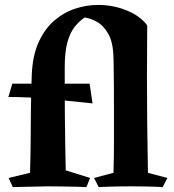

<svg xmlns="http://www.w3.org/2000/svg" viewBox="-20 -760 705 780"><path d="M109 -455Q112 -533 136.5 -587.5Q161 -642 199.5 -675.5Q238 -709 284.5 -724.5Q331 -740 378 -740Q440 -740 495 -717.5Q550 -695 578 -657Q578 -638 568.5 -628.5Q559 -619 544.5 -614Q530 -609 515.5 -602.5Q501 -596 493 -583L441 -523Q440 -588 420 -622.5Q400 -657 373.5 -671.5Q347 -686 324 -689Q303 -675 284.5 -652.5Q266 -630 254.5 -591Q243 -552 243 -487Q243 -451 243 -400.5Q243 -350 243.5 -292Q244 -234 245 -176Q246 -118 247 -68L346 -37L331 0Q314 -1 286 -1.5Q258 -2 228 -2.5Q198 -3 174 -3Q144 -2 103.5 -1.5Q63 -1 32 0L15 -37L102 -58Q104 -125 104.5 -183Q105 -241 105.5 -305Q106 -369 109 -455ZM30 -420H344L356 -340Q274 -349 185.5 -357.5Q97 -366 14 -366ZM578 -657Q578 -600 577.5 -549Q577 -498 577 -449Q577 -352 578 -259.5Q579 -167 581 -58L660 -37L641 0Q623 -1 607.5 -1.5Q592 -2 570.5 -2.5Q549 -3 512 -3Q479 -3 457.5 -2.5Q436 -2 419 -1.5Q402 -1 381 0L362 -37L441 -58Q443 -120 443 -184.5Q443 -249 443 -312Q443 -414 441.5 -507.5Q440 -601 437 -672Z"/></svg>

Font: Alkalami
Style: Regular
Weight: 400
Designer: Becca Hirsbrunner Spalinger
Foundry: SIL International
Version: Version 2.000